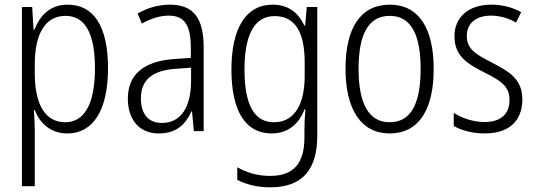

<svg xmlns="http://www.w3.org/2000/svg" viewBox="-20 -562 2295 823"><path d="M270 -542C194 -542 151 -495 127 -434H124L118 -532H74V236H129V-8C129 -36 127 -66 125 -90H129C150 -36 195 10 269 10C376 10 443 -85 443 -269C443 -451 381 -542 270 -542ZM261 -494C347 -494 387 -415 387 -269C387 -110 338 -38 260 -38C175 -38 129 -112 129 -249V-285C129 -416 173 -494 261 -494Z M708 -542C659 -542 611 -528 570 -504L588 -461C630 -484 668 -495 703 -495C769 -495 798 -457 798 -355V-314L727 -309C599 -300 528 -245 528 -139C528 -55 572 10 661 10C737 10 776 -30 801 -85H803L811 0H853V-359C853 -485 809 -542 708 -542ZM733 -267 799 -272V-216C799 -105 757 -35 674 -35C618 -35 584 -71 584 -140C584 -219 632 -260 733 -267Z M1149 -542C1033 -542 972 -440 972 -263C972 -82 1035 10 1144 10C1213 10 1261 -29 1285 -93H1289C1286 -60 1285 -31 1285 -4V27C1285 140 1237 192 1138 192C1085 192 1040 179 997 155V209C1037 229 1082 241 1138 241C1279 241 1340 162 1340 19V-532H1295L1288 -452H1285C1259 -506 1218 -542 1149 -542ZM1157 -493C1249 -493 1286 -418 1286 -294V-237C1286 -125 1249 -38 1154 -38C1071 -38 1028 -111 1028 -263C1028 -407 1067 -493 1157 -493Z M1839 -267C1839 -439 1776 -542 1651 -542C1526 -542 1461 -443 1461 -267C1461 -93 1528 10 1650 10C1776 10 1839 -93 1839 -267ZM1517 -267C1517 -413 1558 -494 1651 -494C1745 -494 1783 -408 1783 -267C1783 -118 1742 -38 1650 -38C1559 -38 1517 -121 1517 -267Z M2219 -136C2219 -223 2163 -255 2088 -294C2016 -331 1981 -353 1981 -408C1981 -463 2021 -495 2085 -495C2123 -495 2163 -483 2192 -465L2214 -510C2178 -530 2134 -542 2086 -542C1987 -542 1928 -487 1928 -407C1928 -322 1982 -289 2059 -250C2129 -215 2164 -191 2164 -134C2164 -75 2129 -39 2057 -39C2008 -39 1959 -56 1925 -78V-22C1955 -5 2001 10 2058 10C2162 10 2219 -44 2219 -136Z"/></svg>

Font: Noto Sans Kannada Condensed Light
Style: Regular
Weight: 300
Width: 3
Designer: Jelle Bosma - Monotype Design Team
Foundry: Monotype Imaging Inc.
Version: Version 2.005